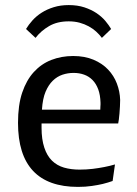

<svg xmlns="http://www.w3.org/2000/svg" viewBox="-20 -731 543 760"><path d="M271.5 -442.4Q248.5 -442.4 227.3 -435.3Q206.1 -428.2 189 -411.6Q171.9 -395 160.4 -367.9Q148.9 -340.8 146 -296.9H377Q377 -304.7 377.4 -309.1Q377.9 -313 377.9 -316.9Q377.9 -320.8 377.9 -324.2Q377 -355.5 368.7 -377.7Q360.4 -399.9 346.2 -414.3Q332 -428.7 313 -435.5Q293.9 -442.4 271.5 -442.4ZM425.8 -14.6Q408.2 -8.3 386.7 -2.9Q368.2 1.5 343.3 5.1Q318.4 8.8 288.6 8.8Q170.4 8.8 110.8 -54.7Q51.3 -118.2 51.3 -244.6Q51.3 -315.4 67.9 -364.5Q84.5 -413.6 113.8 -445.8Q143.1 -478 183.1 -493.7Q223.1 -509.3 269.5 -509.3Q315.4 -509.3 350.1 -494.6Q384.8 -480 407.7 -455.8Q430.7 -431.6 442.6 -400.4Q454.6 -369.1 455.6 -335.4Q455.6 -325.2 454.8 -309.8Q454.1 -294.4 452.9 -281.5Q451.7 -268.6 450.4 -257.8Q449.2 -247.1 447.8 -242.2H144.5V-224.6Q144.5 -179.7 155.3 -147Q166 -114.3 185.8 -95Q205.6 -75.7 233.4 -67.6Q261.2 -59.6 294.9 -59.6Q322.8 -59.6 347.9 -62.7Q373 -65.9 392.6 -69.8Q415.5 -74.2 435.1 -80.1ZM252 -710.9Q286.6 -710.9 314 -701.9Q341.3 -692.9 362.1 -679Q382.8 -665 397 -648.2Q411.1 -631.3 419.9 -616.2L383.3 -581.1Q373.5 -594.2 360.6 -606Q347.7 -617.7 331.3 -626.7Q314.9 -635.7 295.2 -641.1Q275.4 -646.5 252 -646.5Q206.5 -646.5 174.3 -627.7Q142.1 -608.9 120.6 -581.1L83 -616.2Q93.3 -633.3 108.6 -650.4Q124 -667.5 145 -680.9Q166 -694.3 192.9 -702.6Q219.7 -710.9 252 -710.9Z"/></svg>

Font: Mako
Style: Regular
Weight: 400
Designer: vernon adams
Foundry: vernon adams
Version: Version 1.000